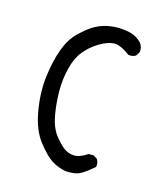

<svg xmlns="http://www.w3.org/2000/svg" viewBox="-131 -811 762 883"><g transform="rotate(20 250.0 -369.5)"><path d="M292 -17.6Q253.9 -21.5 222.7 -38.1Q191.4 -54.7 147.5 -102.1Q103.5 -149.4 81.1 -234.4Q58.6 -319.3 61.5 -396.5Q64.5 -473.6 80.1 -531.2Q95.7 -588.9 126 -623.5Q156.2 -658.2 178.7 -675.8Q201.2 -693.4 227.5 -704.1Q253.9 -714.8 284.7 -718.8Q315.4 -722.7 349.6 -718.8Q383.8 -714.8 411.1 -691.4Q428.7 -673.8 426.8 -648.4L417 -628.9Q403.3 -617.2 381.8 -619.1Q331.1 -650.4 300.8 -645.5Q270.5 -640.6 234.9 -614.3Q199.2 -587.9 175.8 -553.2Q152.3 -518.6 143.6 -463.9Q134.8 -409.2 140.6 -350.6Q146.5 -292 161.1 -239.3Q175.8 -186.5 202.6 -157.2Q229.5 -127.9 252.9 -112.8Q276.4 -97.7 303.7 -98.6Q331.1 -99.6 366.2 -127.9L389.6 -129.9L409.2 -120.1Q420.9 -105.5 418.9 -84Q370.1 -33.2 344.7 -25.4Q319.3 -17.6 292 -17.6Z"/></g></svg>

Font: NaikaiFont
Style: Regular-Lite
Weight: 400
Version: Version 1.67